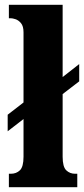

<svg xmlns="http://www.w3.org/2000/svg" viewBox="-20 -780 351 800"><path d="M17 0V-56H25Q48 -56 63 -70.5Q78 -85 78 -127V-284L12 -233V-302L78 -353V-645Q78 -671 67.5 -683.5Q57 -696 44.5 -700Q32 -704 25 -704H17V-760H241V-459L310 -513V-441L241 -388V-127Q241 -85 256 -70.5Q271 -56 293 -56H302V0Z"/></svg>

Font: Noto Serif ExtraCondensed Black
Style: Regular
Weight: 900
Width: 2
Designer: Monotype Design Team
Foundry: Monotype Imaging Inc.
Version: Version 2.015; ttfautohint (v1.8.4.7-5d5b)